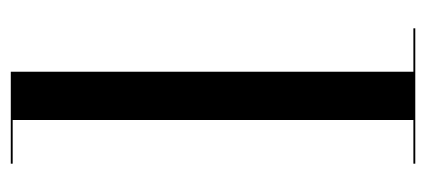

<svg xmlns="http://www.w3.org/2000/svg" viewBox="-237 -553 790 356"><g transform="rotate(-90 158.0 -375.0)"><path d="M32.5 -3.5V0H283.5V-3.5H203V-750H32.5V-746.5H113.5V-3.5Z"/></g></svg>

Font: Bodoni* 48pt
Style: Regular
Weight: 400
Version: Version 2.3